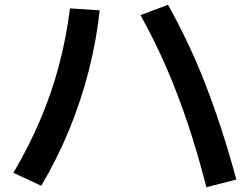

<svg xmlns="http://www.w3.org/2000/svg" viewBox="-20 -761 1040 801"><path d="M841 20Q803 -128 761.5 -251Q720 -374 672.5 -483Q625 -592 566 -698L681 -741Q726 -660 764.5 -578.5Q803 -497 837 -409.5Q871 -322 903 -224Q935 -126 966 -12ZM36 -40Q99 -147 147 -259Q195 -371 226 -488Q257 -605 272 -726L396 -718Q382 -589 349.5 -463Q317 -337 267.5 -217Q218 -97 152 14Z"/></svg>

Font: M PLUS 2 Thin SemiBold
Style: Regular
Weight: 600
Version: Version 1.001